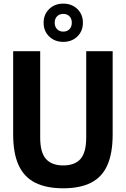

<svg xmlns="http://www.w3.org/2000/svg" viewBox="-20 -1020 688 1050"><path d="M326 9.7Q233.6 9.7 172.8 -20.7Q112.1 -51.1 82 -116.2Q52 -181.3 52 -285.3V-740H199.8V-268.4Q199.8 -185.9 231.5 -150.6Q263.2 -115.3 326 -115.3Q388.9 -115.3 420.2 -150.6Q451.5 -185.9 451.5 -268.4V-740H596.1V-285.3Q596.1 -181.3 566.9 -116.2Q537.6 -51.1 477.6 -20.7Q417.7 9.7 326 9.7ZM326 -791Q279.5 -791 249 -820.5Q218.5 -850.1 218.5 -895.6Q218.5 -941.1 249 -970.7Q279.5 -1000.2 326 -1000.2Q372.7 -1000.2 403.1 -970.7Q433.4 -941.1 433.4 -895.6Q433.4 -850.1 403.1 -820.5Q372.7 -791 326 -791ZM326 -847.1Q346.8 -847.1 359.7 -860.3Q372.7 -873.5 372.7 -895.7Q372.7 -918.2 359.7 -931.1Q346.8 -944 326.2 -944Q305.5 -944 292.4 -931.1Q279.2 -918.2 279.2 -895.7Q279.2 -873.5 292.4 -860.3Q305.5 -847.1 326 -847.1Z"/></svg>

Font: Encode Sans Condensed Thin
Style: Regular
Weight: 100
Width: 3
Designer: Multiple Designers
Foundry: Impallari Type
Version: Version 3.002